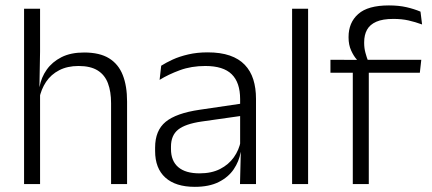

<svg xmlns="http://www.w3.org/2000/svg" viewBox="-20 -696 1634 726"><path d="M400 0V-306Q400 -349.5 388.2 -381Q376.5 -412.5 349.5 -429.5Q322.5 -446.5 277 -446.5Q235 -446.5 204 -430.5Q173 -414.5 154.2 -386.5Q135.5 -358.5 128.5 -323L113 -367.5H129.5Q136 -403.5 156.8 -432.8Q177.5 -462 212.5 -479.8Q247.5 -497.5 298 -497.5Q357 -497.5 392.5 -475.5Q428 -453.5 444.2 -412.2Q460.5 -371 460.5 -312V0ZM71 0V-663H131.5V-501L129 -361L131.5 -356V0Z M887.5 0 890.5 -121.5 888 -131V-288.5V-321Q888 -384 856.2 -415.2Q824.5 -446.5 756.5 -446.5Q703.5 -446.5 660 -430.5Q616.5 -414.5 583.5 -394L589.5 -447.5Q607.5 -459 633 -470.8Q658.5 -482.5 691.8 -490.2Q725 -498 765 -498Q814 -498 848.8 -486Q883.5 -474 905.5 -451Q927.5 -428 937.8 -395.5Q948 -363 948 -322.5V0ZM716.5 10.5Q644 10.5 605.2 -24.5Q566.5 -59.5 566.5 -125V-138Q566.5 -202.5 606.2 -235.2Q646 -268 735 -281L898 -305L901 -259L742.5 -236.5Q680.5 -227.5 653.5 -205.8Q626.5 -184 626.5 -141.5V-132.5Q626.5 -87.5 654 -64Q681.5 -40.5 734.5 -40.5Q780 -40.5 812.2 -57Q844.5 -73.5 864.2 -101.2Q884 -129 890.5 -163.5L902.5 -120.5H890Q884 -86 863.8 -56Q843.5 -26 807.2 -7.8Q771 10.5 716.5 10.5Z M1084.5 0V-663H1145V0Z M1450.5 -675.5Q1487.5 -675.5 1516.2 -669Q1545 -662.5 1570 -652L1576 -603.5Q1550 -613 1524.5 -618.8Q1499 -624.5 1467.5 -624.5Q1427 -624.5 1402.8 -613.8Q1378.5 -603 1367.8 -583.5Q1357 -564 1357 -536V-533.5Q1357 -514 1361.8 -496.5Q1366.5 -479 1372 -465L1329.5 -462.5V-470.5Q1317.5 -483.5 1307.8 -505Q1298 -526.5 1298 -554V-556.5Q1298 -610.5 1334.5 -643Q1371 -675.5 1450.5 -675.5ZM1314 0V-449.5H1374.5V0ZM1229.5 -421V-470L1337.5 -469.5L1361.5 -470H1573L1567.5 -421Z"/></svg>

Font: Anek Gurmukhi Light
Style: Regular
Weight: 300
Designer: Sarang Kulkarni (Gurmukhi), Yesha Goshar (Latin)
Foundry: Ek Type
Version: Version 1.003